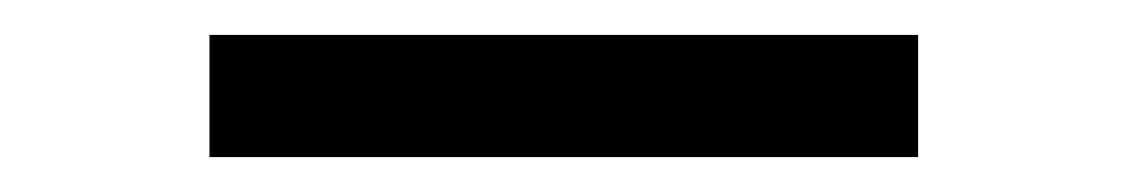

<svg xmlns="http://www.w3.org/2000/svg" viewBox="-20 -682 646 110"><path d="M100 -662H506V-592H100Z"/></svg>

Font: Actor
Style: Regular
Weight: 400
Designer: Thomas Junold
Foundry: Thomas Junold
Version: Version 1.001